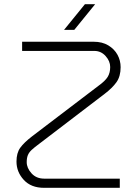

<svg xmlns="http://www.w3.org/2000/svg" viewBox="-20 -900 658 920"><path d="M191 0Q129 0 94 -38Q59 -76 59 -126Q59 -167 77 -192Q95 -217 134 -247L452 -489Q484 -512 496 -531.5Q508 -551 508 -579Q508 -607 486 -631.5Q464 -656 432 -656H86V-700H429Q470 -700 499 -682.5Q528 -665 543 -637.5Q558 -610 558 -578Q558 -534 538 -506Q518 -478 481 -450L168 -211Q145 -194 132 -182Q119 -170 113.5 -156.5Q108 -143 108 -123Q108 -95 131 -69.5Q154 -44 192 -44H554V0ZM287 -757 387 -880H436L336 -757Z"/></svg>

Font: MuseoModerno ExtraLight
Style: Regular
Weight: 200
Designer: Pablo Cosgaya, Héctor Gatti, Marcela Romero, and the Authors of The MuseoModerno Project.
Foundry: Omnibus-Type Team
Version: Version 1.001